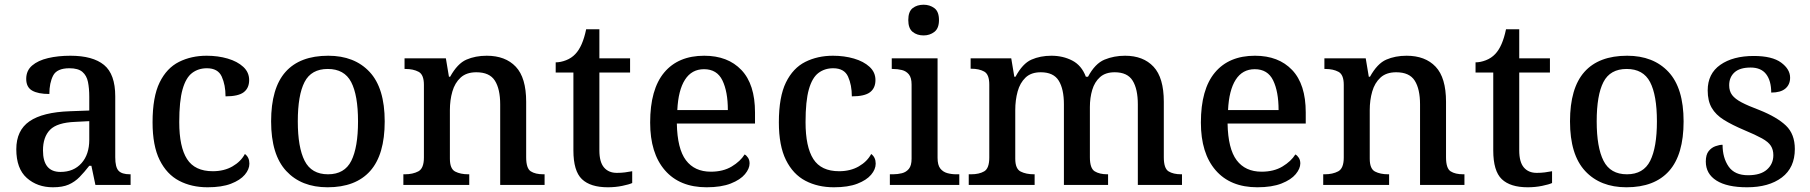

<svg xmlns="http://www.w3.org/2000/svg" viewBox="-20 -783 7663 813"><path d="M204 10Q138 10 93.5 -29.5Q49 -69 49 -151Q49 -231 105 -269.5Q161 -308 276 -312L358 -315V-373Q358 -409 352.5 -436Q347 -463 329 -478.5Q311 -494 274 -494Q221 -494 205 -463Q189 -432 189 -385Q141 -385 116 -399.5Q91 -414 91 -449Q91 -484 116 -505.5Q141 -527 183.5 -537Q226 -547 278 -547Q373 -547 420.5 -508Q468 -469 468 -375V-117Q468 -75 482 -60Q496 -45 530 -45H533V0H384L367 -81H358Q337 -54 317 -33.5Q297 -13 271 -1.5Q245 10 204 10ZM236 -55Q292 -55 325 -92Q358 -129 358 -191V-270L299 -267Q222 -264 192 -233.5Q162 -203 162 -146Q162 -55 236 -55Z M859 10Q791 10 738.5 -17.5Q686 -45 656 -105.5Q626 -166 626 -265Q626 -373 656 -434Q686 -495 738 -521Q790 -547 855 -547Q903 -547 944 -535Q985 -523 1010 -500Q1035 -477 1035 -444Q1035 -410 1012 -392.5Q989 -375 935 -375Q935 -423 919 -458.5Q903 -494 856 -494Q820 -494 793.5 -474Q767 -454 753 -404.5Q739 -355 739 -266Q739 -161 772 -109.5Q805 -58 881 -58Q929 -58 964.5 -78.5Q1000 -99 1017 -131Q1036 -117 1036 -90Q1036 -66 1016.5 -43Q997 -20 958 -5Q919 10 859 10Z M1367 10Q1256 10 1192 -59Q1128 -128 1128 -269Q1128 -410 1189 -478.5Q1250 -547 1370 -547Q1481 -547 1545 -478.5Q1609 -410 1609 -269Q1609 -128 1547.5 -59Q1486 10 1367 10ZM1369 -45Q1439 -45 1467.5 -102Q1496 -159 1496 -269Q1496 -380 1467 -435.5Q1438 -491 1368 -491Q1298 -491 1269.5 -435.5Q1241 -380 1241 -269Q1241 -159 1270 -102Q1299 -45 1369 -45Z M1688 0V-45H1694Q1728 -45 1751.5 -57.5Q1775 -70 1775 -116V-424Q1775 -467 1752.5 -479Q1730 -491 1697 -491H1693V-536H1868L1881 -458H1886Q1917 -514 1955 -530.5Q1993 -547 2041 -547Q2120 -547 2164 -500.5Q2208 -454 2208 -352V-117Q2208 -70 2227.5 -57.5Q2247 -45 2281 -45H2286V0H2098V-341Q2098 -406 2075.5 -441.5Q2053 -477 1997 -477Q1955 -477 1930.5 -454.5Q1906 -432 1895.5 -395.5Q1885 -359 1885 -317V-111Q1885 -68 1907.5 -56.5Q1930 -45 1963 -45H1967V0Z M2554 10Q2480 10 2444 -24.5Q2408 -59 2408 -146V-476H2333V-519Q2354 -519 2377 -528Q2400 -537 2416 -554Q2447 -586 2462 -659H2518V-536H2648V-476H2518V-146Q2518 -97 2537.5 -74Q2557 -51 2592 -51Q2610 -51 2626 -53Q2642 -55 2657 -58V-8Q2644 -2 2615 4Q2586 10 2554 10Z M2972 10Q2858 10 2795.5 -62Q2733 -134 2733 -264Q2733 -405 2792.5 -476Q2852 -547 2962 -547Q3062 -547 3119.5 -486.5Q3177 -426 3177 -307V-260H2846Q2848 -153 2884.5 -104.5Q2921 -56 2990 -56Q3042 -56 3078.5 -78Q3115 -100 3133 -129Q3141 -125 3147.5 -115Q3154 -105 3154 -91Q3154 -69 3134.5 -45.5Q3115 -22 3074.5 -6Q3034 10 2972 10ZM3062 -317Q3062 -395 3039 -442.5Q3016 -490 2961 -490Q2909 -490 2880.5 -445.5Q2852 -401 2848 -317Z M3511 10Q3443 10 3390.5 -17.5Q3338 -45 3308 -105.5Q3278 -166 3278 -265Q3278 -373 3308 -434Q3338 -495 3390 -521Q3442 -547 3507 -547Q3555 -547 3596 -535Q3637 -523 3662 -500Q3687 -477 3687 -444Q3687 -410 3664 -392.5Q3641 -375 3587 -375Q3587 -423 3571 -458.5Q3555 -494 3508 -494Q3472 -494 3445.5 -474Q3419 -454 3405 -404.5Q3391 -355 3391 -266Q3391 -161 3424 -109.5Q3457 -58 3533 -58Q3581 -58 3616.5 -78.5Q3652 -99 3669 -131Q3688 -117 3688 -90Q3688 -66 3668.5 -43Q3649 -20 3610 -5Q3571 10 3511 10Z M3891 -633Q3863 -633 3844.5 -648Q3826 -663 3826 -698Q3826 -734 3844.5 -748.5Q3863 -763 3891 -763Q3917 -763 3936.5 -748.5Q3956 -734 3956 -698Q3956 -663 3936.5 -648Q3917 -633 3891 -633ZM3748 0V-45H3761Q3781 -45 3799 -49.5Q3817 -54 3828.5 -68Q3840 -82 3840 -111V-425Q3840 -454 3828.5 -468Q3817 -482 3799 -486.5Q3781 -491 3761 -491H3756V-536H3950V-115Q3950 -84 3961.5 -69.5Q3973 -55 3991 -50Q4009 -45 4029 -45H4042V0Z M4082 0V-45H4092Q4126 -45 4147.5 -57.5Q4169 -70 4169 -116V-425Q4169 -468 4147.5 -480Q4126 -492 4093 -492H4090V-536H4262L4275 -458H4280Q4310 -514 4347.5 -530.5Q4385 -547 4432 -547Q4481 -547 4520.5 -526.5Q4560 -506 4578 -458H4587Q4617 -514 4657 -530.5Q4697 -547 4744 -547Q4821 -547 4864.5 -500.5Q4908 -454 4908 -352V-117Q4908 -70 4928 -57.5Q4948 -45 4982 -45H4985V0H4798V-341Q4798 -406 4776 -441.5Q4754 -477 4700 -477Q4661 -477 4638 -456.5Q4615 -436 4605 -402.5Q4595 -369 4595 -330V-117Q4595 -70 4615.5 -57.5Q4636 -45 4669 -45H4672V0H4485V-341Q4485 -406 4463 -441.5Q4441 -477 4387 -477Q4346 -477 4322.5 -454.5Q4299 -432 4289 -395.5Q4279 -359 4279 -317V-111Q4279 -68 4302 -56.5Q4325 -45 4358 -45H4361V0Z M5304 10Q5190 10 5127.5 -62Q5065 -134 5065 -264Q5065 -405 5124.5 -476Q5184 -547 5294 -547Q5394 -547 5451.5 -486.5Q5509 -426 5509 -307V-260H5178Q5180 -153 5216.5 -104.5Q5253 -56 5322 -56Q5374 -56 5410.5 -78Q5447 -100 5465 -129Q5473 -125 5479.5 -115Q5486 -105 5486 -91Q5486 -69 5466.5 -45.5Q5447 -22 5406.5 -6Q5366 10 5304 10ZM5394 -317Q5394 -395 5371 -442.5Q5348 -490 5293 -490Q5241 -490 5212.5 -445.5Q5184 -401 5180 -317Z M5583 0V-45H5589Q5623 -45 5646.5 -57.5Q5670 -70 5670 -116V-424Q5670 -467 5647.5 -479Q5625 -491 5592 -491H5588V-536H5763L5776 -458H5781Q5812 -514 5850 -530.5Q5888 -547 5936 -547Q6015 -547 6059 -500.5Q6103 -454 6103 -352V-117Q6103 -70 6122.5 -57.5Q6142 -45 6176 -45H6181V0H5993V-341Q5993 -406 5970.5 -441.5Q5948 -477 5892 -477Q5850 -477 5825.5 -454.5Q5801 -432 5790.5 -395.5Q5780 -359 5780 -317V-111Q5780 -68 5802.5 -56.5Q5825 -45 5858 -45H5862V0Z M6449 10Q6375 10 6339 -24.5Q6303 -59 6303 -146V-476H6228V-519Q6249 -519 6272 -528Q6295 -537 6311 -554Q6342 -586 6357 -659H6413V-536H6543V-476H6413V-146Q6413 -97 6432.5 -74Q6452 -51 6487 -51Q6505 -51 6521 -53Q6537 -55 6552 -58V-8Q6539 -2 6510 4Q6481 10 6449 10Z M6867 10Q6756 10 6692 -59Q6628 -128 6628 -269Q6628 -410 6689 -478.5Q6750 -547 6870 -547Q6981 -547 7045 -478.5Q7109 -410 7109 -269Q7109 -128 7047.5 -59Q6986 10 6867 10ZM6869 -45Q6939 -45 6967.5 -102Q6996 -159 6996 -269Q6996 -380 6967 -435.5Q6938 -491 6868 -491Q6798 -491 6769.5 -435.5Q6741 -380 6741 -269Q6741 -159 6770 -102Q6799 -45 6869 -45Z M7378 10Q7293 10 7248 -18.5Q7203 -47 7203 -99Q7203 -128 7215 -143Q7227 -158 7244 -164Q7261 -170 7274 -170Q7274 -115 7299.5 -78Q7325 -41 7382 -41Q7435 -41 7462 -65Q7489 -89 7489 -126Q7489 -149 7478.5 -165.5Q7468 -182 7441 -197Q7414 -212 7366 -232Q7314 -254 7279.5 -275.5Q7245 -297 7228 -326.5Q7211 -356 7211 -400Q7211 -471 7264.5 -508.5Q7318 -546 7406 -546Q7484 -546 7522 -518Q7560 -490 7560 -454Q7560 -425 7540 -408Q7520 -391 7480 -391Q7480 -441 7458.5 -469Q7437 -497 7393 -497Q7347 -497 7324.5 -476.5Q7302 -456 7302 -422Q7302 -397 7314.5 -380.5Q7327 -364 7354.5 -349.5Q7382 -335 7430 -317Q7505 -287 7542.5 -251Q7580 -215 7580 -152Q7580 -73 7525 -31.5Q7470 10 7378 10Z"/></svg>

Font: Noto Serif Hentaigana Medium
Style: Regular
Weight: 500
Designer: Kazuhiro Yamada
Foundry: nipponia
Version: Version 1.000; ttfautohint (v1.8.4.7-5d5b)